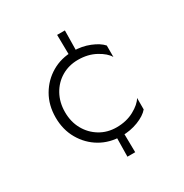

<svg xmlns="http://www.w3.org/2000/svg" viewBox="-161 -704 902 942"><g transform="rotate(-30 290.0 -233.0)"><path d="M294 -21 292 112H336L334 -21ZM136 -230Q136 -285 160 -328.5Q184 -372 225.5 -396.5Q267 -421 319 -421Q375 -421 418 -397.5Q461 -374 477 -346V-411Q456 -435 412.5 -452.5Q369 -470 319 -470Q252 -470 199 -439Q146 -408 114.5 -354Q83 -300 83 -230Q83 -161 114.5 -106.5Q146 -52 199 -21Q252 10 319 10Q369 10 412.5 -7Q456 -24 477 -49V-114Q461 -86 418 -62.5Q375 -39 319 -39Q267 -39 225.5 -64Q184 -89 160 -132Q136 -175 136 -230ZM292 -578 294 -442H334L336 -578Z"/></g></svg>

Font: Jost Light
Style: Regular
Weight: 300
Version: Version 3.710